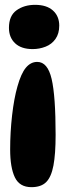

<svg xmlns="http://www.w3.org/2000/svg" viewBox="-20 -663 282 794"><path d="M225 -557Q225 -524 209.5 -502Q194 -480 168.5 -470Q143 -460 115 -460Q68 -460 42.5 -484Q17 -508 17 -548Q17 -598 48.5 -620.5Q80 -643 125 -643Q173 -643 199 -619.5Q225 -596 225 -557ZM110 111Q61 111 41.5 70.5Q22 30 22 -45Q22 -116 30 -186Q38 -256 52 -305Q67 -359 87 -383Q107 -407 134 -407Q177 -407 193.5 -336.5Q210 -266 210 -105Q210 -26 201 21.5Q192 69 171 90Q150 111 110 111Z"/></svg>

Font: DynaPuff Condensed SemiBold
Style: Regular
Weight: 600
Width: 3
Designer: Toshi Omagari, Jennifer Daniel
Foundry: Google Fonts
Version: Version 2.000